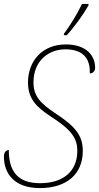

<svg xmlns="http://www.w3.org/2000/svg" viewBox="-28 -951 506 981"><path d="M298 -771H313C353 -814 399 -879 424 -923V-931H391C365 -876 330 -821 299 -779ZM176 10C312 10 395 -61 395 -180C395 -258 358 -305 252 -374C179 -423 143 -460 143 -530C143 -640 220 -699 306 -699C411 -699 433 -636 431 -576C446 -576 458 -586 458 -606C458 -663 417 -724 308 -724C188 -724 115 -639 115 -530C115 -446 158 -404 231 -356C341 -286 367 -242 367 -180C367 -75 294 -15 177 -15C60 -15 17 -78 17 -185C2 -183 -8 -172 -8 -151C-8 -65 44 10 176 10Z"/></svg>

Font: Noto Serif SemiCondensed Thin
Style: Italic
Weight: 100
Width: 4
Italic angle: -12°
Designer: Monotype Design Team
Foundry: Monotype Imaging Inc.
Version: Version 2.013